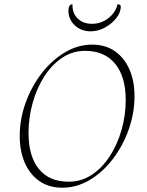

<svg xmlns="http://www.w3.org/2000/svg" viewBox="-20 -863 687 895"><path d="M270 12Q208 12 163.5 -19Q119 -50 95.5 -104.5Q72 -159 72 -229Q72 -308 99.5 -384Q127 -460 174 -521Q221 -582 282 -618.5Q343 -655 410 -655Q472 -655 516 -624Q560 -593 583.5 -539Q607 -485 607 -415Q607 -337 580.5 -261Q554 -185 507 -123Q460 -61 399 -24.5Q338 12 270 12ZM300 -16Q359 -16 407.5 -48Q456 -80 491.5 -134.5Q527 -189 546.5 -257Q566 -325 566 -397Q566 -506 516.5 -566Q467 -626 377 -626Q318 -626 269.5 -593.5Q221 -561 186 -506Q151 -451 132 -382.5Q113 -314 113 -243Q113 -135 161 -75.5Q209 -16 300 -16ZM403 -717Q358 -717 328.5 -745Q299 -773 299 -813Q299 -843 318 -843Q316 -803 341.5 -777.5Q367 -752 409 -752Q450 -752 484 -777.5Q518 -803 528 -843Q543 -843 543 -832Q543 -805 522 -778.5Q501 -752 469 -734.5Q437 -717 403 -717Z"/></svg>

Font: Petrona Thin
Style: Italic
Weight: 100
Italic angle: -9°
Designer: Ringo R. Seeber
Foundry: Ringo R. Seeber
Version: Version 2.001; ttfautohint (v1.8.3)